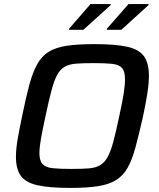

<svg xmlns="http://www.w3.org/2000/svg" viewBox="-20 -912 777 940"><path d="M324 8Q222 8 164 -5Q106 -18 82 -51Q58 -84 58 -145Q58 -182 66.5 -231Q75 -280 89 -347Q107 -435 123.5 -496.5Q140 -558 162 -597.5Q184 -637 218.5 -658.5Q253 -680 307.5 -688Q362 -696 444 -696Q545 -696 603 -683Q661 -670 685 -636.5Q709 -603 709 -541Q709 -504 701.5 -455.5Q694 -407 680 -341Q660 -253 643.5 -191.5Q627 -130 605 -91Q583 -52 548.5 -30.5Q514 -9 460 -0.5Q406 8 324 8ZM329 -85Q379 -85 413 -87.5Q447 -90 469 -102.5Q491 -115 506.5 -142.5Q522 -170 535 -219Q548 -268 564 -344Q578 -407 585 -451Q592 -495 592 -525Q592 -563 577 -579.5Q562 -596 528.5 -599.5Q495 -603 439 -603Q388 -603 354 -600.5Q320 -598 297.5 -585.5Q275 -573 260 -545.5Q245 -518 232 -469Q219 -420 203 -344Q189 -280 181 -235.5Q173 -191 173 -162Q173 -125 188.5 -108.5Q204 -92 238 -88.5Q272 -85 329 -85ZM503 -766V-771L609 -892H707V-887L574 -766ZM318 -766V-771L423 -892H522V-887L388 -766Z"/></svg>

Font: Saira Medium
Style: Italic
Weight: 500
Italic angle: -12°
Designer: Hector Gatti with collaboration of the Omnibus-Type team
Foundry: Omnibus-Type
Version: Version 1.100; ttfautohint (v1.8.3)